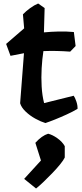

<svg xmlns="http://www.w3.org/2000/svg" viewBox="-20 -687 469 1097"><path d="M401 -140Q408 -131 416 -108Q424 -85 423 -65Q396 -49 361 -33Q326 -17 293.5 -4Q261 9 239 16Q213 8 182 -9Q151 -26 126.5 -49.5Q102 -73 95 -97L117 -383L40 -368L15 -436L118 -525L111 -605Q128 -623 152 -640.5Q176 -658 198 -667L235 -641L231 -502Q272 -506 315.5 -507Q359 -508 402 -504L412 -424L381 -392Q301 -398 228 -395Q221 -350 218 -297Q215 -244 218 -192.5Q221 -141 232 -98ZM255 77Q280 83 308 103Q336 123 350 148V213Q343 228 324 251.5Q305 275 280 301Q255 327 230 351Q205 375 186 390L118 335L214 230L182 129Q219 88 255 77Z"/></svg>

Font: Langar
Style: Regular
Weight: 400
Designer: Alessia Mazzarella
Foundry: Typeland
Version: Version 1.001; ttfautohint (v1.8.3)